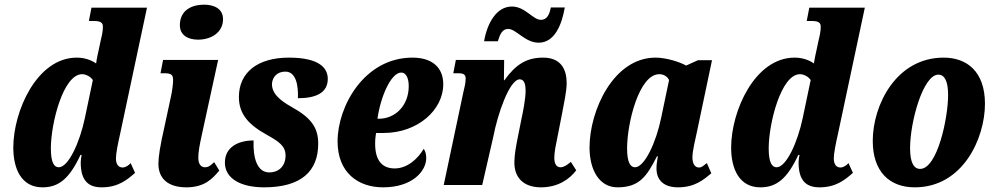

<svg xmlns="http://www.w3.org/2000/svg" viewBox="-20 -793 4260 823"><path d="M162 10C231 10 277 -26 325 -129H330C328 -120 326 -106 326 -97C326 -15 362 10 416 10C486 10 525 -22 559 -52L540 -94C534 -86 519 -75 506 -75C489 -75 477 -87 477 -114C477 -136 486 -180 494 -215L610 -760H372L361 -703H382C413 -703 421 -695 421 -678C421 -659 417 -641 412 -621L404 -583C401 -571 394 -538 392 -521C371 -536 341 -546 309 -546C139 -546 37 -318 37 -160C37 -69 72 10 162 10ZM232 -76C212 -76 198 -96 198 -157C198 -264 251 -475 332 -475C347 -475 367 -466 378 -450L344 -288C322 -182 273 -76 232 -76Z M829 -623C883 -623 936 -652 936 -711C936 -756 897 -773 855 -773C803 -773 751 -750 751 -685C751 -642 786 -623 829 -623ZM779 10C856 10 890 -26 920 -62L898 -98C882 -83 874 -76 858 -76C841 -76 830 -91 830 -116C830 -142 835 -168 844 -210L915 -536H679L668 -479H686C714 -479 722 -472 722 -450C722 -435 719 -405 711 -371L685 -250C666 -167 659 -120 659 -91C659 -26 702 10 779 10Z M1112 10C1271 10 1344 -59 1344 -177C1344 -244 1316 -287 1231 -334C1177 -364 1143 -395 1146 -437C1149 -463 1168 -486 1203 -486C1250 -486 1259 -425 1257 -372C1336 -372 1385 -396 1385 -455C1385 -504 1345 -546 1218 -546C1085 -546 1004 -483 1004 -377C1004 -304 1046 -258 1124 -215C1176 -186 1204 -167 1204 -126C1204 -82 1176 -54 1134 -54C1081 -54 1064 -119 1067 -191C1002 -191 944 -163 944 -96C944 -29 1010 10 1112 10Z M1622 10C1748 10 1807 -60 1807 -115C1807 -132 1803 -147 1796 -155C1772 -113 1726 -71 1672 -71C1615 -71 1588 -109 1588 -177C1588 -197 1590 -211 1592 -223H1624C1770 -223 1880 -321 1880 -432C1880 -504 1832 -546 1748 -546C1542 -546 1427 -338 1427 -187C1427 -53 1515 10 1622 10ZM1604 -284H1598C1611 -378 1656 -482 1700 -482C1720 -482 1732 -459 1732 -424C1732 -340 1674 -284 1604 -284Z M2289 -610C2357 -610 2388 -686 2401 -761H2341C2336 -734 2326 -708 2299 -708C2263 -708 2232 -765 2174 -765C2108 -765 2068 -693 2055 -616H2114C2122 -643 2132 -669 2158 -669C2193 -669 2230 -610 2289 -610ZM2299 10C2374 10 2423 -27 2450 -63L2427 -99C2409 -84 2396 -76 2382 -76C2366 -76 2356 -90 2356 -116C2356 -143 2363 -174 2371 -213L2390 -310C2397 -348 2409 -401 2409 -437C2409 -495 2385 -546 2308 -546C2237 -546 2191 -517 2142 -449H2140L2141 -536H1934L1923 -479H1945C1969 -479 1976 -472 1976 -456C1976 -436 1970 -414 1966 -397L1882 0H2047L2095 -209C2112 -299 2163 -453 2208 -453C2229 -453 2233 -427 2233 -404C2233 -370 2222 -314 2216 -287L2200 -207C2191 -162 2186 -133 2185 -103C2182 -33 2223 10 2299 10Z M2627 10C2721 10 2753 -38 2796 -123H2800C2796 -102 2794 -86 2794 -71C2794 -16 2831 10 2886 10C2960 10 2997 -24 3029 -50L3010 -94C2995 -83 2989 -75 2976 -75C2960 -75 2948 -89 2948 -119C2948 -146 2962 -203 2967 -226L3032 -535H2972L2921 -512C2895 -527 2836 -546 2790 -546C2609 -546 2507 -318 2507 -161C2507 -64 2549 10 2627 10ZM2702 -76C2683 -76 2668 -95 2668 -157C2668 -265 2719 -475 2806 -475C2823 -475 2839 -467 2848 -450L2814 -288C2793 -184 2743 -76 2702 -76Z M3239 10C3308 10 3354 -26 3402 -129H3407C3405 -120 3403 -106 3403 -97C3403 -15 3439 10 3493 10C3563 10 3602 -22 3636 -52L3617 -94C3611 -86 3596 -75 3583 -75C3566 -75 3554 -87 3554 -114C3554 -136 3563 -180 3571 -215L3687 -760H3449L3438 -703H3459C3490 -703 3498 -695 3498 -678C3498 -659 3494 -641 3489 -621L3481 -583C3478 -571 3471 -538 3469 -521C3448 -536 3418 -546 3386 -546C3216 -546 3114 -318 3114 -160C3114 -69 3149 10 3239 10ZM3309 -76C3289 -76 3275 -96 3275 -157C3275 -264 3328 -475 3409 -475C3424 -475 3444 -466 3455 -450L3421 -288C3399 -182 3350 -76 3309 -76Z M3901 10C4108 10 4202 -201 4202 -348C4202 -488 4123 -546 4025 -546C3821 -546 3721 -342 3721 -189C3721 -56 3794 10 3901 10ZM3924 -69C3897 -69 3881 -96 3881 -158C3881 -271 3937 -473 4002 -473C4028 -473 4044 -447 4044 -386C4044 -287 3998 -69 3924 -69Z"/></svg>

Font: Noto Serif ExtraCondensed Black
Style: Italic
Weight: 900
Width: 2
Italic angle: -12°
Designer: Monotype Design Team
Foundry: Monotype Imaging Inc.
Version: Version 2.014